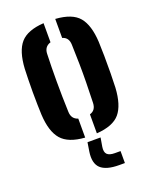

<svg xmlns="http://www.w3.org/2000/svg" viewBox="-149 -691 776 973"><g transform="rotate(-20 239.0 -204.5)"><path d="M39.5 -176.5Q38.5 -198 37.8 -230.5Q37 -263 37 -299Q37 -335 37.8 -368.2Q38.5 -401.5 39.5 -424Q45 -518 82.5 -560.5Q120 -603 208 -608.5V-505.5Q173 -494.5 172 -456.5Q169.5 -390.5 169.5 -308.5Q169.5 -226.5 172.5 -144Q173.5 -104 208 -94V8.5Q119.5 2.5 82 -40.8Q44.5 -84 39.5 -176.5ZM271 8.5V-94Q304.5 -103.5 305.5 -144Q307.5 -203 308.2 -253.2Q309 -303.5 308.2 -352.2Q307.5 -401 305.5 -457Q304.5 -496.5 271 -506V-608.5Q361 -602.5 397.2 -559Q433.5 -515.5 438.5 -424Q440 -393.5 440.5 -347Q441 -300.5 440.5 -253.8Q440 -207 438.5 -176.5Q433 -84 396.5 -40.8Q360 2.5 271 8.5ZM353 198.5H322.5Q252.5 198.5 223.2 170.8Q194 143 203.5 81.5L211 34.5H281.5L273.5 81.5Q269 109.5 281 121.8Q293 134 322.5 134H353Z"/></g></svg>

Font: Big Shoulders Stencil Text ExtraBold
Style: Regular
Weight: 800
Designer: Patric King
Foundry: XO Type Co
Version: Version 1.000